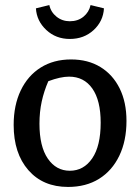

<svg xmlns="http://www.w3.org/2000/svg" viewBox="-20 -729 554 759"><path d="M249 10Q150 10 92 -56.5Q34 -123 34 -235Q34 -313 62 -371.5Q90 -430 141 -462Q192 -494 261 -494Q328 -494 377 -464Q426 -434 453 -379.5Q480 -325 480 -251Q480 -172 451.5 -113Q423 -54 371.5 -22Q320 10 249 10ZM256 -54Q311 -54 344.5 -103Q378 -152 378 -244Q378 -332 345 -379Q312 -426 253 -426Q219 -426 171 -408Q154 -369 145 -328Q136 -287 136 -240Q136 -150 169 -102Q202 -54 256 -54ZM256 -575Q201 -575 163 -610.5Q125 -646 122 -696L175 -709Q181 -681 203.5 -663Q226 -645 256 -645Q288 -645 310 -663Q332 -681 338 -709L391 -696Q388 -645 350 -610Q312 -575 256 -575Z"/></svg>

Font: Piazzolla Medium
Style: Regular
Weight: 500
Designer: Juan Pablo del Peral
Foundry: Huerta Tipografica
Version: Version 1.330